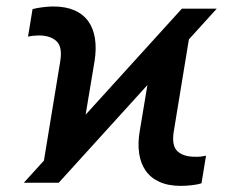

<svg xmlns="http://www.w3.org/2000/svg" viewBox="-20 -573 734 602"><path d="M54.7 0 550.3 -545.9H659.7L164.1 0ZM109.4 -18.6 168.9 -380.9Q176.3 -426.8 156.7 -444.3Q137.2 -461.9 101.1 -461.9Q93.8 -461.9 84.7 -460.9Q75.7 -460 67.9 -458L82 -544.4Q94.7 -547.9 113.5 -550.3Q132.3 -552.7 147 -552.7Q185.5 -552.7 213.1 -540.8Q240.7 -528.8 256.8 -506.3Q272.9 -483.9 277.8 -451.9Q282.7 -419.9 276.4 -380.9L231.9 -114.3ZM546.9 9.8Q507.8 9.8 480.2 -2.7Q452.6 -15.1 436.8 -37.8Q420.9 -60.5 416.3 -92Q411.6 -123.5 418 -161.1L462.9 -430.7L585 -527.3L524.9 -161.1Q517.6 -116.2 536.6 -98.6Q555.7 -81.1 592.8 -81.5Q599.6 -81.1 608.6 -82Q617.7 -83 626 -85L611.8 1.5Q599.6 5.9 580.6 7.8Q561.5 9.8 546.9 9.8Z"/></svg>

Font: Inter Tight Medium
Style: Italic
Weight: 500
Italic angle: -9.39999°
Designer: Rasmus Andersson
Foundry: rsms
Version: Version 3.004